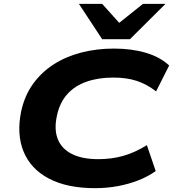

<svg xmlns="http://www.w3.org/2000/svg" viewBox="-20 -969 901 1000"><path d="M475 11Q329 11 234.5 -39Q140 -89 103 -179Q66 -269 90 -388Q108 -471 152 -532Q196 -593 260 -634Q324 -675 404 -695.5Q484 -716 573 -716Q666 -716 740 -694Q814 -672 861 -628L793 -493Q744 -531 691.5 -548Q639 -565 570 -565Q492 -565 430.5 -543.5Q369 -522 329.5 -477.5Q290 -433 276 -364Q261 -293 281.5 -243Q302 -193 355.5 -166.5Q409 -140 491 -140Q561 -140 621.5 -157Q682 -174 745 -213L791 -78Q750 -49 700 -29.5Q650 -10 593 0.5Q536 11 475 11ZM512 -765 391 -949H512L601 -850L725 -949H842L657 -765Z"/></svg>

Font: Nunito Sans 10pt Expanded ExtraBold
Style: Italic
Weight: 800
Width: 7
Italic angle: -9°
Designer: Vernon Adams
Foundry: Vernon Adams
Version: Version 3.101;gftools[0.9.27]